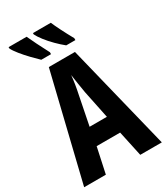

<svg xmlns="http://www.w3.org/2000/svg" viewBox="-225 -1029 977 1126"><g transform="rotate(-30 263.0 -466.5)"><path d="M380 0 343 -172H184L147 0H0L173 -714H350L526 0ZM283 -480Q271 -551 263 -608Q258 -552 243 -482L205 -291H322ZM313 -933Q322 -911 342 -871Q362 -831 387 -786V-773H325Q299 -794 271.5 -821.5Q244 -849 222.5 -877Q201 -905 192 -924V-933ZM149 -933Q161 -906 179.5 -869Q198 -832 222 -786V-773H156Q136 -792 109 -820Q82 -848 59 -876.5Q36 -905 27 -924V-933Z"/></g></svg>

Font: Noto Sans ExtraCondensed
Style: Bold
Weight: 700
Width: 2
Designer: Monotype Design Team
Foundry: Monotype Imaging Inc.
Version: Version 2.013; ttfautohint (v1.8.4.7-5d5b)